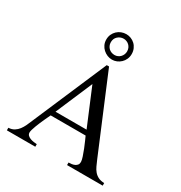

<svg xmlns="http://www.w3.org/2000/svg" viewBox="-163 -803 867 920"><g transform="rotate(30 271.0 -343.0)"><path d="M338.9 0V-14.2Q347.2 -14.2 356 -15.4Q364.7 -16.6 372.1 -20Q379.4 -23.4 384.3 -29.5Q389.2 -35.6 389.2 -45.9Q389.2 -55.7 383.3 -73.2Q377.4 -90.8 370.1 -109.4Q362.8 -127.9 355.5 -144Q348.1 -160.2 345.2 -167H151.9Q149.9 -163.1 145.8 -154.1Q141.6 -145 136.2 -133.5Q130.9 -122.1 125.5 -109.4Q120.1 -96.7 115.5 -84.5Q110.8 -72.3 107.9 -62Q105 -51.8 105 -45.9Q105 -36.1 111.3 -30Q117.7 -23.9 127 -20.5Q136.2 -17.1 146 -15.9Q155.8 -14.6 163.1 -14.2V0H5.9V-14.2Q24.4 -15.1 37.4 -23.2Q50.3 -31.2 59.3 -43.2Q68.4 -55.2 75.2 -69.8Q82 -84.5 87.9 -99.1L264.2 -509.8H276.9L450.2 -96.2Q457.5 -79.1 464.1 -64.7Q470.7 -50.3 480 -39.3Q489.3 -28.3 502.4 -21.7Q515.6 -15.1 536.1 -14.2V0ZM250 -397 163.1 -193.8H335ZM341.3 -615.2Q341.3 -599.6 335.4 -586.7Q329.6 -573.7 319.8 -564.5Q310.1 -555.2 297.6 -550Q285.2 -544.9 272 -544.9Q258.8 -544.9 246.1 -550Q233.4 -555.2 223.1 -564.5Q212.9 -573.7 206.8 -586.7Q200.7 -599.6 200.7 -615.2Q200.7 -630.9 206.5 -643.8Q212.4 -656.7 222.2 -666Q231.9 -675.3 244.9 -680.4Q257.8 -685.5 272 -685.5Q285.2 -685.5 297.6 -680.7Q310.1 -675.8 319.8 -666.7Q329.6 -657.7 335.4 -644.5Q341.3 -631.3 341.3 -615.2ZM315.9 -615.2Q315.9 -625.5 312.3 -633.8Q308.6 -642.1 302.5 -647.9Q296.4 -653.8 288.3 -657Q280.3 -660.2 272 -660.2Q253.4 -660.2 239.7 -647.7Q226.1 -635.3 226.1 -615.2Q226.1 -604.5 230 -596.2Q233.9 -587.9 240.2 -582Q246.6 -576.2 254.9 -573.2Q263.2 -570.3 272 -570.3Q281.2 -570.3 289.3 -574Q297.4 -577.6 303.2 -583.7Q309.1 -589.8 312.5 -598.1Q315.9 -606.4 315.9 -615.2Z"/></g></svg>

Font: Scheherazade Urdu
Style: Regular
Weight: 400
Designer: SIL International
Foundry: SIL International
Version: Version 1.005 (build 117/117)